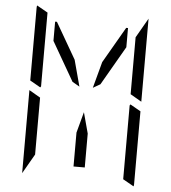

<svg xmlns="http://www.w3.org/2000/svg" viewBox="-61 -1027 939 1055"><g transform="rotate(5 408.0 -500.0)"><path d="M439 -295V-108H377V-295L408 -410ZM99 -558V-959Q99 -968 101 -972L161 -938V-928V-892V-866V-735V-548V-531L157 -525ZM659 -475 717 -442V-41Q717 -32 715 -28L655 -62V-70V-82V-108V-134V-265V-450V-469ZM161 -265V-155L99 -47V-500V-505L161 -469V-452ZM331 -571 207 -786V-892H217L332 -693L371 -548ZM717 -953V-500V-495L655 -531V-550V-735V-845ZM445 -548 484 -693 599 -892H609V-786L485 -571Z"/></g></svg>

Font: DSEG14 Modern Mini
Style: Light
Weight: 300
Designer: Keshikan(Twitter:@keshinomi_88pro)
Version: Version 0.46